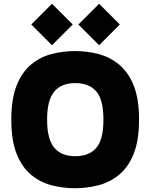

<svg xmlns="http://www.w3.org/2000/svg" viewBox="-20 -989 798 1019"><path d="M379 10Q315 10 254.5 -5.5Q194 -21 145.5 -61Q97 -101 68.5 -172Q40 -243 40 -354Q40 -465 68.5 -536Q97 -607 145.5 -647Q194 -687 254.5 -702.5Q315 -718 379 -718Q443 -718 503.5 -702Q564 -686 612.5 -646Q661 -606 689.5 -535Q718 -464 718 -354Q718 -244 689.5 -173Q661 -102 612.5 -62Q564 -22 503.5 -6Q443 10 379 10ZM379 -160Q453 -160 491 -204Q529 -248 529 -354Q529 -460 491 -504Q453 -548 379 -548Q306 -548 268 -503Q230 -458 230 -354Q230 -250 268 -205Q306 -160 379 -160ZM256 -749 146 -859 256 -969 366 -859ZM506 -749 396 -859 506 -969 616 -859Z"/></svg>

Font: Rowdies
Style: Regular
Weight: 400
Designer: Jaikishan Patel
Version: Version 1.000; ttfautohint (v1.8.3)